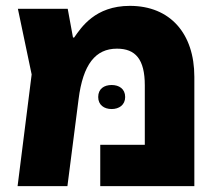

<svg xmlns="http://www.w3.org/2000/svg" viewBox="-20 -635 754 655"><path d="M423 -615C304 -615 257 -541 233 -507H229L211 -605H41L88 -381L40 0H210L248 -296C263 -416 306 -469 379 -469C442 -469 474 -433 474 -344V-141H322V0H643V-373C643 -520 561 -615 423 -615ZM315 -304C315 -277 335 -263 361 -263C386 -263 407 -277 407 -304C407 -332 386 -345 361 -345C335 -345 315 -332 315 -304Z"/></svg>

Font: Noto Sans Hebrew Extra
Style: Regular
Weight: 800
Designer: Monotype Design Team
Foundry: Monotype Imaging Inc.
Version: Version 1.902